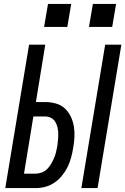

<svg xmlns="http://www.w3.org/2000/svg" viewBox="-20 -964 642 984"><path d="M397 0 519 -735H602L480 0ZM7 0 129 -735H212L164 -441H212Q240 -441 266.5 -433.5Q293 -426 312 -408.5Q331 -391 342.5 -367Q354 -343 358.5 -316.5Q363 -290 361.5 -262Q360 -234 355 -206Q351 -181 344.5 -156.5Q338 -132 326.5 -108.5Q315 -85 298 -64Q281 -43 259 -28Q237 -13 212 -6.5Q187 0 162 0ZM162 -74Q178 -74 194 -80Q210 -86 222 -98Q234 -110 242.5 -125Q251 -140 257.5 -155Q264 -170 267.5 -186Q271 -202 274 -217Q276 -233 277.5 -249.5Q279 -266 278.5 -281.5Q278 -297 274.5 -312Q271 -327 263 -340Q255 -353 241.5 -360Q228 -367 212 -367H151L103 -74ZM436 -826 456 -944H575L555 -826ZM206 -826 226 -944H345L325 -826Z"/></svg>

Font: Iosevka SS04 Extended Oblique
Style: Regular
Weight: 400
Width: 7
Italic angle: -9°
Monospace: yes
Designer: Belleve Invis
Foundry: Belleve Invis
Version: Version 19.0.0; ttfautohint (v1.8.4)